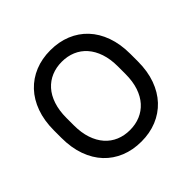

<svg xmlns="http://www.w3.org/2000/svg" viewBox="-177 -882 1065 1065"><g transform="rotate(-45 355.0 -350.0)"><path d="M355 8Q288 8 233 -14.5Q178 -37 138.5 -79Q99 -121 77 -182Q55 -243 55 -321V-379Q55 -456 77 -517Q99 -578 139 -620.5Q179 -663 234 -685.5Q289 -708 355 -708Q422 -708 477 -685.5Q532 -663 571.5 -621Q611 -579 633 -518Q655 -457 655 -379V-321Q655 -244 633 -183Q611 -122 571 -79.5Q531 -37 476 -14.5Q421 8 355 8ZM355 -82Q399 -82 436 -97.5Q473 -113 500 -143Q527 -173 542 -217.5Q557 -262 557 -321V-379Q557 -437 542 -481.5Q527 -526 500 -556.5Q473 -587 436 -602.5Q399 -618 355 -618Q311 -618 274 -602.5Q237 -587 210 -557Q183 -527 168 -482Q153 -437 153 -379V-321Q153 -263 168 -218.5Q183 -174 210 -143.5Q237 -113 274 -97.5Q311 -82 355 -82Z"/></g></svg>

Font: Retni Sans Medium
Style: Regular
Weight: 500
Designer: Vitaly Kuzmin
Foundry: ParaType Ltd.
Version: Version 1.00;March 2, 2019;FontCreator 11.5.0.2425 64-bit; t